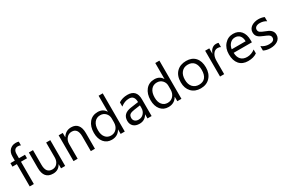

<svg xmlns="http://www.w3.org/2000/svg" viewBox="118 -1980 4778 3222"><g transform="rotate(-30 2506.5 -369.5)"><path d="M328 -670Q305 -683 275 -683Q191 -683 191 -577V-500H308V-432H191V0H111V-432H26V-500H111V-581Q111 -660 156 -706Q202 -751 270 -751Q307 -751 328 -742Z M798 0H718V-79H716Q667 12 562 12Q383 12 383 -201V-500H463V-214Q463 -56 584 -56Q643 -56 680 -99Q718 -143 718 -212V-500H798Z M1375 0H1295V-285Q1295 -444 1179 -444Q1119 -444 1080 -399Q1040 -354 1040 -285V0H960V-500H1040V-417H1042Q1099 -512 1206 -512Q1289 -512 1332 -459Q1375 -406 1375 -306Z M1953 0H1873V-85H1871Q1815 12 1699 12Q1605 12 1549 -55Q1492 -124 1492 -238Q1492 -361 1554 -437Q1616 -512 1721 -512Q1824 -512 1871 -431H1873V-740H1953ZM1873 -226V-300Q1873 -360 1833 -402Q1793 -444 1731 -444Q1658 -444 1616 -390Q1574 -336 1574 -242Q1574 -155 1614 -106Q1654 -56 1722 -56Q1789 -56 1831 -104Q1873 -152 1873 -226Z M2473 0H2393V-78H2391Q2339 12 2237 12Q2161 12 2120 -27Q2078 -67 2078 -133Q2078 -273 2243 -296L2393 -317Q2393 -444 2290 -444Q2201 -444 2127 -383V-465Q2201 -512 2297 -512Q2473 -512 2473 -325ZM2393 -253 2272 -236Q2218 -229 2188 -209Q2160 -189 2160 -139Q2160 -121 2167 -105.5Q2174 -90 2186.5 -79Q2199 -68 2216.5 -62Q2234 -56 2256 -56Q2315 -56 2354 -98Q2393 -140 2393 -203Z M3051 0H2971V-85H2969Q2913 12 2797 12Q2703 12 2647 -55Q2590 -124 2590 -238Q2590 -361 2652 -437Q2714 -512 2819 -512Q2922 -512 2969 -431H2971V-740H3051ZM2971 -226V-300Q2971 -360 2931 -402Q2891 -444 2829 -444Q2756 -444 2714 -390Q2672 -336 2672 -242Q2672 -155 2712 -106Q2752 -56 2820 -56Q2887 -56 2929 -104Q2971 -152 2971 -226Z M3422 12Q3312 12 3245 -58Q3179 -128 3179 -244Q3179 -370 3248 -441Q3318 -512 3434 -512Q3547 -512 3609 -443Q3671 -374 3671 -252Q3671 -132 3603 -60Q3536 12 3422 12ZM3428 -444Q3351 -444 3306 -391Q3261 -339 3261 -247Q3261 -158 3306 -107Q3353 -56 3428 -56Q3507 -56 3548 -105.5Q3589 -155 3589 -249Q3589 -343 3548 -393.5Q3507 -444 3428 -444Z M4060 -419Q4038 -435 3999 -435Q3947 -435 3913 -386Q3879 -338 3879 -255V0H3799V-500H3879V-397H3881Q3898 -450 3933 -479.5Q3968 -509 4012 -509Q4042 -509 4060 -502Z M4549 -230H4196Q4198 -146 4240.5 -101Q4283 -56 4359 -56Q4443 -56 4514 -111V-36Q4447 12 4340 12Q4234 12 4173 -56Q4113 -125 4113 -248Q4113 -365 4179 -438Q4245 -512 4343 -512Q4441 -512 4495 -448Q4549 -384 4549 -272ZM4467 -298Q4466 -368 4433 -406Q4400 -444 4342 -444Q4285 -444 4246 -403Q4207 -363 4197 -298Z M4640 -18V-104Q4705 -56 4784 -56Q4889 -56 4889 -126Q4889 -146 4880 -160Q4871 -174 4855.5 -184.5Q4840 -195 4819 -203.5Q4798 -212 4775 -222Q4742 -235 4717 -248.5Q4692 -262 4675 -278.5Q4658 -295 4649.5 -316.5Q4641 -338 4641 -367Q4641 -402 4657 -429.5Q4673 -457 4700 -475Q4727 -493 4761.5 -502.5Q4796 -512 4832 -512Q4897 -512 4948 -489V-408Q4893 -444 4821 -444Q4799 -444 4781 -439Q4763 -434 4750 -425Q4737 -416 4730 -403Q4723 -390 4723 -374Q4723 -354 4730 -341Q4737 -328 4750.5 -318Q4764 -308 4783.5 -299.5Q4803 -291 4828 -281Q4861 -269 4887.5 -256Q4914 -243 4932.5 -225.5Q4951 -208 4961 -186Q4971 -164 4971 -134Q4971 -97 4955 -69.5Q4939 -42 4911.5 -24Q4884 -6 4848.5 3Q4813 12 4774 12Q4696 12 4640 -18Z"/></g></svg>

Font: A_ThatdaokhamC
Style: Regular
Weight: 400
Designer: Rangsiwut Chaisin
Foundry: Rangsiwut Chaisin
Version: Version 1.000